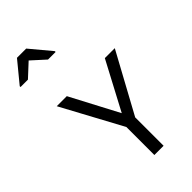

<svg xmlns="http://www.w3.org/2000/svg" viewBox="-421 -1234 1324 1324"><g transform="rotate(-45 241.5 -572.0)"><path d="M283 -363 469 -714H566L328 -277V0H238V-273L0 -714H98ZM-83 -984V-992L42 -1144H132L259 -992V-984H185L86 -1074L-11 -984Z"/></g></svg>

Font: Noto Sans Tifinagh Ahaggar
Style: Regular
Weight: 400
Designer: JamraPatel
Foundry: JamraPatel LLC
Version: Version 2.006; ttfautohint (v1.8.4.7-5d5b)